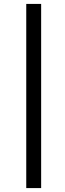

<svg xmlns="http://www.w3.org/2000/svg" viewBox="-20 -840 334 980"><path d="M114 120V-820H190V120Z"/></svg>

Font: Afrihost Sans
Style: Regular
Weight: 400
Designer: Afrihost SP Pty Ltd
Version: Version 1.000